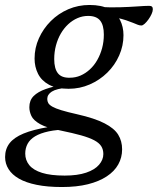

<svg xmlns="http://www.w3.org/2000/svg" viewBox="-78 -506 634 772"><path d="M490.5 -403.5Q483.5 -403.5 475.8 -406.5Q468 -409.5 456.8 -414.2Q445.5 -419 429 -424.5Q412.5 -430 388.8 -435.2Q365 -440.5 332 -444L323.5 -478Q365.5 -475.5 404.5 -476.8Q443.5 -478 474.2 -480.2Q505 -482.5 522 -482.5Q529.5 -482.5 533 -479.2Q536.5 -476 536.5 -469Q536.5 -460.5 531.5 -449.5Q526.5 -438.5 519 -428Q511.5 -417.5 503.8 -410.5Q496 -403.5 490.5 -403.5ZM203 -193.5Q225.5 -193.5 245.8 -202.2Q266 -211 283.2 -226.8Q300.5 -242.5 313 -264.5Q325.5 -286.5 332.5 -312.2Q339.5 -338 339.5 -367Q339.5 -405 324.5 -423.5Q309.5 -442 276.5 -442Q254 -442 233.8 -433.2Q213.5 -424.5 196.2 -408.5Q179 -392.5 166.5 -371Q154 -349.5 147 -323.2Q140 -297 140 -268.5Q140 -230 155 -211.2Q170 -192.5 203 -193.5ZM282 -486Q330.5 -486 360.5 -469.8Q390.5 -453.5 404.5 -426Q418.5 -398.5 418.5 -364.5Q418.5 -322 401.2 -283Q384 -244 353.5 -214Q323 -184 283 -166.5Q243 -149 198 -149Q149.5 -149 119.2 -165.2Q89 -181.5 75 -209.2Q61 -237 61 -270.5Q61 -313.5 78.5 -352.2Q96 -391 126.2 -421.2Q156.5 -451.5 196.5 -468.8Q236.5 -486 282 -486ZM171 246Q112.5 246 69.5 237.2Q26.5 228.5 -1.5 212.5Q-29.5 196.5 -43.5 174.2Q-57.5 152 -57.5 125.5Q-57.5 93.5 -39.8 70.2Q-22 47 16.5 31Q55 15 118.5 4.5L140.5 -20.5L199.5 14.5Q151.5 15 117.8 22.2Q84 29.5 63.2 42Q42.5 54.5 33 72.2Q23.5 90 23.5 111.5Q23.5 138 39.8 158Q56 178 91 189Q126 200 182 200Q234 200 268.5 188.2Q303 176.5 320.2 156.5Q337.5 136.5 337.5 113.5Q337.5 95 329 81.8Q320.5 68.5 300.8 58Q281 47.5 248 38.2Q215 29 166.5 19Q110.5 8.5 83.5 -6.8Q56.5 -22 48.2 -39.8Q40 -57.5 40 -75Q40 -102.5 57.2 -119.8Q74.5 -137 105.8 -148Q137 -159 178.5 -166.5L193.5 -153.5Q149 -149.5 130.5 -137.8Q112 -126 112 -108Q112 -99 116.2 -91.5Q120.5 -84 132.8 -77Q145 -70 168.8 -62.8Q192.5 -55.5 232.5 -46.5Q303 -30.5 342.2 -10.2Q381.5 10 397.2 35.5Q413 61 413 94.5Q413 127.5 397.5 155.2Q382 183 351.2 203.2Q320.5 223.5 275.5 234.8Q230.5 246 171 246Z"/></svg>

Font: Newsreader 11pt
Style: Italic
Weight: 400
Italic angle: -17°
Version: Version 1.003